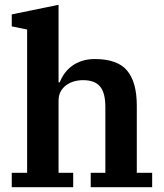

<svg xmlns="http://www.w3.org/2000/svg" viewBox="-20 -780 683 800"><path d="M29 -60H93V-657L29 -670V-720L224 -760V-437H229Q236 -456 248.5 -473.5Q261 -491 279 -504.5Q297 -518 321 -526Q345 -534 375 -534Q470 -534 510 -485.5Q550 -437 550 -340V-60H614V0H358V-60H419V-334Q419 -393 397 -419.5Q375 -446 326 -446Q307 -446 289 -441Q271 -436 256.5 -425.5Q242 -415 233 -399Q224 -383 224 -361V-60H285V0H29Z"/></svg>

Font: IBM Plex Serif SmBld
Style: Regular
Weight: 600
Designer: Mike Abbink, Paul van der Laan, Pieter van Rosmalen
Foundry: Bold Monday
Version: Version 3.001